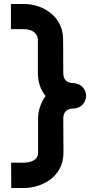

<svg xmlns="http://www.w3.org/2000/svg" viewBox="-20 -833 465 968"><path d="M414 -350C414 -385 386 -413 351 -414C316 -414 299 -432 299 -465C299 -575 298 -633 298 -637C298 -743 205 -813 99 -813H35V-686H99C133 -686 165 -674 171 -637C171 -637 171 -636 171 -636C171 -635 171 -577 171 -465C171 -415 187 -377 210 -349C184 -314 172 -271 172 -236V-63C172 -17 117 -13 100 -13H36L37 115H100C180 115 300 67 300 -64L299 -235C299 -269 318 -286 351 -286C386 -286 414 -315 414 -350Z"/></svg>

Font: Audiowide
Style: Regular
Weight: 400
Designer: Astigmatic (AOETI)
Foundry: Astigmatic (AOETI)
Version: Version 1.002